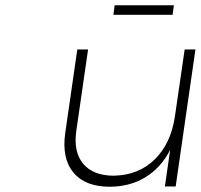

<svg xmlns="http://www.w3.org/2000/svg" viewBox="-20 -709 763 730"><path d="M228 -203.1 273.9 -521H314.9L270 -210.9Q258.8 -130.9 296.6 -85.9Q334.5 -41 413.1 -41Q507.3 -43 568.6 -103.3Q629.9 -163.6 645 -266.1L682.1 -521H723.1L647.9 0H606.9L627 -139.2Q592.3 -71.8 533.7 -35.6Q475.1 0.5 397.9 1Q303.7 1 259 -53Q214.4 -106.9 228 -203.1ZM411.1 -652.8 416 -689H641.1L636.2 -652.8Z"/></svg>

Font: Trueno UltraLight
Style: Italic
Weight: 250
Designer: Julieta Ulanovsky
Foundry: Julieta Ulanovsky
Version: Version 3.001b | FøM Fix